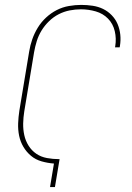

<svg xmlns="http://www.w3.org/2000/svg" viewBox="-20 -763 540 783"><path d="M184 0 200 -96Q174 -98 149.5 -105Q125 -112 106.5 -127.5Q88 -143 75.5 -164Q63 -185 58 -209.5Q53 -234 54 -260Q55 -286 59 -312L99 -553Q103 -578 111.5 -602.5Q120 -627 134 -650Q148 -673 168 -691.5Q188 -710 211.5 -722Q235 -734 261 -738.5Q287 -743 311 -743Q335 -743 358 -739.5Q381 -736 400.5 -726.5Q420 -717 435.5 -701Q451 -685 459.5 -665Q468 -645 470.5 -622Q473 -599 469 -575L468 -570H449L450 -575Q455 -606 448 -636Q441 -666 420.5 -687Q400 -708 370.5 -716.5Q341 -725 310 -725Q287 -725 264 -720.5Q241 -716 219.5 -705Q198 -694 180 -676.5Q162 -659 149.5 -638.5Q137 -618 130 -595.5Q123 -573 119 -550L79 -309Q75 -284 74.5 -259.5Q74 -235 79 -212Q84 -189 96.5 -169Q109 -149 128 -136Q147 -123 171.5 -118.5Q196 -114 221 -114H223L204 0Z"/></svg>

Font: Iosevka Term Curly Th Obl
Style: Regular
Weight: 100
Italic angle: -9°
Designer: Belleve Invis
Foundry: Belleve Invis
Version: Version 32.3.0